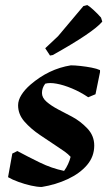

<svg xmlns="http://www.w3.org/2000/svg" viewBox="-20 -732 430 764"><path d="M146 12Q128 12 103.5 6.5Q79 1 54 -8Q29 -17 12 -27L29 -121L49 -131Q90 -109 138 -85.5Q186 -62 235 -52Q244 -64 251 -79.5Q258 -95 261 -108Q251 -119 237 -129Q223 -139 209 -148Q176 -170 139.5 -194.5Q103 -219 77.5 -248Q52 -277 52 -313Q52 -333 65 -354Q78 -375 101 -395Q174 -458 262 -472Q278 -472 300.5 -469.5Q323 -467 344 -463Q365 -459 378 -453V-445L360 -357L331 -345Q300 -366 266.5 -380Q233 -394 205 -399Q178 -404 160 -399Q147 -382 147 -362Q147 -343 165.5 -327Q184 -311 211.5 -296.5Q239 -282 266 -268Q300 -250 327.5 -221Q355 -192 355 -153Q355 -109 326.5 -75.5Q298 -42 250 -19.5Q202 3 146 12ZM179 -511 160 -540 211 -588 312 -708 327 -712Q335 -708 351.5 -693Q368 -678 382 -662L387 -646Q351 -603 190 -513Z"/></svg>

Font: Labrada
Style: Bold Italic
Weight: 700
Italic angle: -7°
Designer: Mercedes Jáuregui
Foundry: Omnibus-Type Team
Version: Version 1.000; ttfautohint (v1.8.4.7-5d5b)